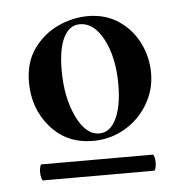

<svg xmlns="http://www.w3.org/2000/svg" viewBox="-36 -665 397 417"><g transform="rotate(-5 162.5 -456.5)"><path d="M37 -302Q37 -308 38.5 -313Q40 -318 41 -318H284Q286 -318 287.5 -312.5Q289 -307 289 -301Q289 -294 287.5 -288.5Q286 -283 284 -283H42Q40 -283 38.5 -289Q37 -295 37 -302ZM30 -498Q30 -541 51 -570.5Q72 -600 104 -615Q136 -630 170 -630Q208 -630 236.5 -611Q265 -592 280.5 -561Q296 -530 296 -495Q296 -458 277 -426.5Q258 -395 226.5 -377Q195 -359 158 -359Q101 -359 65.5 -399.5Q30 -440 30 -498ZM223 -477Q223 -535 202.5 -574.5Q182 -614 151 -614Q128 -614 115.5 -589Q103 -564 103 -517Q103 -459 123 -416.5Q143 -374 173 -374Q196 -374 209.5 -401.5Q223 -429 223 -477Z"/></g></svg>

Font: Cormorant Garamond
Style: Bold
Weight: 700
Designer: Christian Thalmann (Catharsis Fonts)
Foundry: Catharsis Fonts
Version: Version 4.000